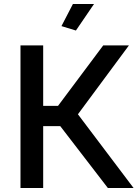

<svg xmlns="http://www.w3.org/2000/svg" viewBox="-20 -936 685 956"><path d="M358 -784 286 -806 343 -916H448ZM195 -409H269L494 -710H622L368 -367L645 0H517L280 -308H195V0H82V-710H195Z"/></svg>

Font: Oxford Sans SemiBold
Style: Regular
Weight: 600
Designer: Matt McInerney, Pablo Impallari, Rodrigo Fuenzalida
Foundry: Matt McInerney, Pablo Impallari, Rodrigo Fuenzalida
Version: Version 3.000g; ttfautohint (v1.5) -l 8 -r 28 -G 28 -x 14 -D